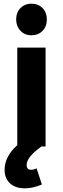

<svg xmlns="http://www.w3.org/2000/svg" viewBox="-20 -797 342 1045"><path d="M151 -605Q115 -605 91.5 -629.5Q68 -654 68 -691Q68 -729 91.5 -753Q115 -777 151 -777Q188 -777 211.5 -753Q235 -729 235 -691Q235 -653 211.5 -629Q188 -605 151 -605ZM74 -7V-538H228V0H206Q125 58 125 100Q125 127 149 127Q166 127 179 119L208 207Q160 228 115 228Q64 228 34.5 201Q5 174 5 127Q5 55 74 -7Z"/></svg>

Font: Montserrat-Arabic SemiBold
Style: Regular
Weight: 600
Designer: Mohamed Gaber
Foundry: Kief Type Foundry
Version: Version 5.008;PS 005.008;hotconv 1.0.88;makeotf.lib2.5.64775